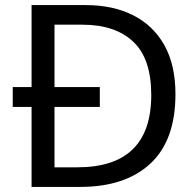

<svg xmlns="http://www.w3.org/2000/svg" viewBox="-20 -734 770 754"><path d="M317 -714Q424 -714 503 -674Q582 -634 625.5 -556.5Q669 -479 669 -364Q669 -183 570.5 -91.5Q472 0 295 0H104V-314H30V-392H104V-714ZM304 -637H194V-392H372V-314H194V-77H284Q574 -77 574 -361Q574 -504 503 -570.5Q432 -637 304 -637Z"/></svg>

Font: Noto Sans Saurashtra
Style: Regular
Weight: 400
Designer: Monotype Design Team
Foundry: Monotype Imaging Inc.
Version: Version 2.001; ttfautohint (v1.8.4.7-5d5b)